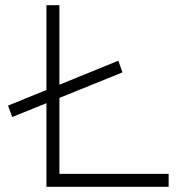

<svg xmlns="http://www.w3.org/2000/svg" viewBox="-20 -720 733 740"><path d="M27 -269 11 -313 436 -486 452 -441ZM159 0V-700H209V-50H630V0Z"/></svg>

Font: Lexend Giga ExtraLight
Style: Regular
Weight: 250
Version: Version 1.007